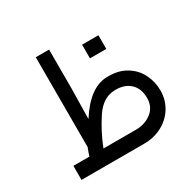

<svg xmlns="http://www.w3.org/2000/svg" viewBox="-144 -818 996 978"><g transform="rotate(-30 353.5 -329.0)"><path d="M179.2 -129.1Q169.1 -104.3 162.7 -82.7H68.5V0H436.6Q495.4 0 543 -25.3Q590.5 -50.6 617.6 -94.9Q644.8 -139.2 644.8 -194.4Q644.8 -244.9 622.2 -290.4Q599.7 -335.9 553.3 -363.7Q506.9 -391.5 438.4 -388.8Q339.6 -384.7 254.1 -250.5L257.4 -428.8V-657.6H179.2ZM244.9 -82.7Q245.9 -84.1 247.2 -87.3Q278.5 -166.8 325.6 -237.6Q372.7 -308.4 441.2 -310.7Q499.1 -313 532.9 -281.9Q566.6 -250.9 566.6 -194.4Q566.6 -142.5 528.5 -112.6Q490.3 -82.7 436.6 -82.7ZM511.5 -595.1Q463.2 -595.1 415.4 -595.1Q415 -555.1 415.4 -514.7Q415.4 -514.7 511.5 -514.7Q511.5 -555.1 511.5 -595.1Z"/></g></svg>

Font: Arad
Style: Regular
Weight: 400
Designer: Mohammad Darvishi
Version: Version 1.010;September 21, 2024;FontCreator 15.0.0.2992 64-